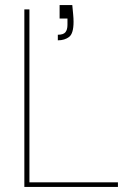

<svg xmlns="http://www.w3.org/2000/svg" viewBox="-20 -737 524 757"><path d="M76 0V-700H96V-18H445V0ZM208 -578V-600Q230 -600 238 -610Q246 -620 246 -639V-664H215V-717H265Q267 -695 268.5 -680Q270 -665 270 -651Q270 -605 252.5 -591.5Q235 -578 208 -578Z"/></svg>

Font: DM Sans 18pt Thin
Style: Regular
Weight: 250
Designer: Colophon Foundry, Jonny Pinhorn
Foundry: Colophon Foundry
Version: Version 4.004;gftools[0.9.30]